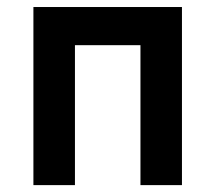

<svg xmlns="http://www.w3.org/2000/svg" viewBox="-20 -538 626 558"><path d="M388.2 0H508.8V-517.6H77.1V0H197.8V-406.7H388.2Z"/></svg>

Font: Cascadia Mono SemiBold
Style: Regular
Weight: 600
Monospace: yes
Designer: Aaron Bell
Foundry: Saja Typeworks
Version: Version 2404.023